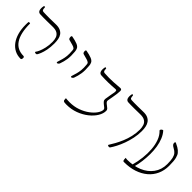

<svg xmlns="http://www.w3.org/2000/svg" viewBox="115 -1495 2351 2351"><g transform="rotate(45 1291.0 -319.5)"><path d="M419 -170Q415 -166 407.5 -164.5Q400 -163 393 -165Q386 -167 383.5 -171.5Q381 -176 386 -182Q397 -195 410.5 -226Q424 -257 435 -303.5Q446 -350 446 -411Q446 -447 435.5 -478Q425 -509 395.5 -527.5Q366 -546 308 -544Q254 -543 216.5 -542.5Q179 -542 151.5 -542.5Q124 -543 98 -544Q84 -545 74.5 -552.5Q65 -560 60.5 -573.5Q56 -587 56 -605.5Q56 -624 61 -646Q62 -650 67 -650.5Q72 -651 76.5 -648.5Q81 -646 81 -642Q81 -615 87 -604Q93 -593 109 -592Q131 -591 156.5 -590.5Q182 -590 219.5 -590Q257 -590 316 -592Q367 -594 398.5 -580Q430 -566 447 -541.5Q464 -517 470 -484Q476 -451 476 -414Q476 -350 466 -300Q456 -250 442.5 -217Q429 -184 419 -170ZM315 12Q257 12 211 -12Q165 -36 132 -80.5Q99 -125 81.5 -187Q64 -249 64 -326Q64 -348 64.5 -357Q65 -366 66 -375Q67 -378 73 -379Q79 -380 85.5 -379Q92 -378 92 -375Q92 -208 148.5 -123Q205 -38 316 -38Q322 -38 326.5 -33Q331 -28 331.5 -20.5Q332 -13 330.5 -5.5Q329 2 325 7Q321 12 315 12Z M667 -266Q664 -266 661 -269.5Q658 -273 661 -284Q671 -316 680 -347Q689 -378 693 -416.5Q697 -455 692 -509Q692 -529 680.5 -539Q669 -549 644.5 -556Q620 -563 579 -574Q569 -576 564 -584Q559 -592 558 -604Q557 -608 557.5 -612Q558 -616 558.5 -619Q559 -622 561 -624.5Q563 -627 565 -628.5Q567 -630 571 -629Q599 -624 624 -617.5Q649 -611 668.5 -603Q688 -595 700 -583Q707 -577 712 -567Q717 -557 720 -545.5Q723 -534 724 -521Q731 -445 723 -393Q715 -341 696 -289Q691 -278 682.5 -272Q674 -266 667 -266Z M913 -266Q910 -266 907 -269.5Q904 -273 907 -284Q917 -316 926 -347Q935 -378 939 -416.5Q943 -455 938 -509Q938 -529 926.5 -539Q915 -549 890.5 -556Q866 -563 825 -574Q815 -576 810 -584Q805 -592 804 -604Q803 -608 803.5 -612Q804 -616 804.5 -619Q805 -622 807 -624.5Q809 -627 811 -628.5Q813 -630 817 -629Q845 -624 870 -617.5Q895 -611 914.5 -603Q934 -595 946 -583Q953 -577 958 -567Q963 -557 966 -545.5Q969 -534 970 -521Q977 -445 969 -393Q961 -341 942 -289Q937 -278 928.5 -272Q920 -266 913 -266Z M1110 12Q1090 12 1078 10.5Q1066 9 1059.5 4.5Q1053 0 1051 -10.5Q1049 -21 1049 -40Q1063 -39 1074 -37.5Q1085 -36 1114 -36Q1192 -36 1257.5 -59.5Q1323 -83 1372 -119.5Q1421 -156 1448 -195.5Q1475 -235 1475 -266Q1475 -279 1462 -290Q1449 -301 1433 -313Q1417 -325 1405.5 -339.5Q1394 -354 1396 -374Q1403 -427 1410 -460Q1417 -493 1419 -508Q1422 -529 1418.5 -539Q1415 -549 1401 -548Q1361 -545 1332.5 -543.5Q1304 -542 1279 -541.5Q1254 -541 1225.5 -541.5Q1197 -542 1158 -544Q1144 -545 1134.5 -552.5Q1125 -560 1120.5 -573.5Q1116 -587 1116 -605.5Q1116 -624 1121 -646Q1122 -650 1126.5 -650.5Q1131 -651 1136 -648.5Q1141 -646 1141 -642Q1141 -615 1147 -604Q1153 -593 1169 -592Q1211 -589 1248.5 -589Q1286 -589 1329 -591.5Q1372 -594 1429 -599Q1437 -600 1443.5 -598Q1450 -596 1454 -589.5Q1458 -583 1458 -571Q1458 -549 1454 -520Q1450 -491 1444 -456Q1438 -421 1431 -383Q1429 -367 1440 -355Q1451 -343 1467 -332Q1483 -321 1495.5 -309Q1508 -297 1508 -280Q1508 -231 1477 -180Q1446 -129 1391 -85.5Q1336 -42 1264 -15Q1192 12 1110 12Z M1587 -646Q1588 -650 1592.5 -650.5Q1597 -651 1601.5 -648.5Q1606 -646 1606 -642Q1608 -615 1613 -604Q1618 -593 1634 -592Q1656 -591 1680 -590.5Q1704 -590 1740 -590.5Q1776 -591 1833 -592Q1882 -594 1913 -580Q1944 -566 1961.5 -541Q1979 -516 1985.5 -482.5Q1992 -449 1992 -411Q1992 -350 1979 -288Q1966 -226 1945.5 -170Q1925 -114 1901.5 -69Q1878 -24 1858 4Q1854 9 1846.5 10Q1839 11 1831.5 9Q1824 7 1821.5 2Q1819 -3 1824 -9Q1843 -38 1866.5 -80.5Q1890 -123 1912 -175Q1934 -227 1948 -286.5Q1962 -346 1962 -408Q1962 -445 1951.5 -477Q1941 -509 1911.5 -527.5Q1882 -546 1825 -544Q1773 -543 1737.5 -542.5Q1702 -542 1675 -542.5Q1648 -543 1624 -544Q1610 -545 1600.5 -552.5Q1591 -560 1586.5 -573.5Q1582 -587 1582 -605.5Q1582 -624 1587 -646Z M2107 11Q2101 11 2096.5 10Q2092 9 2089 4Q2086 -1 2084.5 -11.5Q2083 -22 2083 -41Q2091 -40 2098.5 -38.5Q2106 -37 2114 -37Q2167 -37 2216 -46Q2265 -55 2308 -73Q2351 -91 2385.5 -117.5Q2420 -144 2445.5 -178.5Q2471 -213 2484.5 -255.5Q2498 -298 2498 -347Q2498 -410 2489.5 -446Q2481 -482 2463.5 -502.5Q2446 -523 2419 -537Q2390 -553 2382 -563.5Q2374 -574 2373 -586Q2373 -589 2373 -592.5Q2373 -596 2374 -599Q2375 -602 2377 -604Q2379 -606 2381.5 -607Q2384 -608 2387 -606Q2419 -591 2437.5 -580Q2456 -569 2467.5 -559Q2479 -549 2491 -535Q2506 -519 2517.5 -477.5Q2529 -436 2529 -348Q2529 -268 2499 -201.5Q2469 -135 2412.5 -87.5Q2356 -40 2279 -14.5Q2202 11 2107 11ZM2200 -45Q2220 -116 2228.5 -192Q2237 -268 2231.5 -340Q2226 -412 2204 -471.5Q2182 -531 2141 -569Q2137 -573 2138 -579Q2139 -585 2143.5 -590Q2148 -595 2153.5 -599Q2159 -603 2164.5 -604Q2170 -605 2173 -601Q2204 -566 2224.5 -516.5Q2245 -467 2254.5 -408.5Q2264 -350 2263.5 -286.5Q2263 -223 2255 -160Q2247 -97 2231 -39Q2229 -31 2222.5 -26Q2216 -21 2210 -21Q2204 -21 2200.5 -27Q2197 -33 2200 -45Z"/></g></svg>

Font: Noto Rashi Hebrew ExtraLight
Style: Regular
Weight: 250
Version: Version 1.006